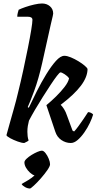

<svg xmlns="http://www.w3.org/2000/svg" viewBox="-20 -820 571 1101"><path d="M119 0Q105 0 81.5 -8.5Q58 -17 38.5 -27.5Q19 -38 17 -45Q22 -63 33.5 -104.5Q45 -146 59 -195Q73 -244 83 -287Q99 -351 113.5 -418Q128 -485 140 -545Q152 -605 159 -648Q166 -691 166 -706Q166 -724 140 -724H79Q79 -735 82 -746.5Q85 -758 87 -764Q101 -771 125.5 -779.5Q150 -788 176.5 -794Q203 -800 221 -800Q248 -800 266.5 -784Q285 -768 285 -742Q285 -740 282.5 -728Q280 -716 271 -679L222 -459Q201 -366 176 -298.5Q151 -231 139 -206L145 -202Q165 -245 191 -296.5Q217 -348 245.5 -394.5Q274 -441 300.5 -470.5Q327 -500 349 -500Q365 -500 386.5 -491Q408 -482 429.5 -469Q451 -456 465.5 -443.5Q480 -431 482 -425Q482 -379 444 -328.5Q406 -278 328 -219Q338 -209 347.5 -194Q357 -179 365 -155L396 -71L405 -66Q415 -76 429.5 -96Q444 -116 459.5 -138.5Q475 -161 485 -177Q494 -177 502.5 -172.5Q511 -168 514 -163Q508 -142 495 -114.5Q482 -87 463.5 -60.5Q445 -34 425 -17Q405 0 386 0Q357 0 332 -17Q307 -34 297 -65L246 -217Q273 -239 301.5 -267Q330 -295 351 -322.5Q372 -350 376 -371Q367 -384 350.5 -394.5Q334 -405 327 -405Q322 -405 306.5 -385Q291 -365 270 -333Q249 -301 225.5 -264Q202 -227 181 -191Q160 -155 146 -128Q142 -113 139.5 -97.5Q137 -82 137 -64Q137 -52 138.5 -39Q140 -26 144 -15Q143 -12 134 -7.5Q125 -3 119 0ZM152 261Q138 261 123 252.5Q108 244 104 235Q122 225 142.5 212.5Q163 200 178 186Q165 182 151.5 169.5Q138 157 129 141.5Q120 126 120 111Q120 102 132 90.5Q144 79 161 68.5Q178 58 194.5 51Q211 44 220 44Q230 44 241 58Q252 72 259.5 90.5Q267 109 267 122Q267 133 251.5 155.5Q236 178 214.5 202.5Q193 227 174.5 244Q156 261 152 261Z"/></svg>

Font: Texturina 72pt 72pt Regular
Style: Bold Italic
Weight: 700
Italic angle: -11°
Designer: Guillermo Torres Carreño
Foundry: Omnibus-Type
Version: Version 1.002; ttfautohint (v1.8.3)